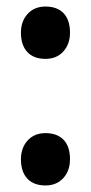

<svg xmlns="http://www.w3.org/2000/svg" viewBox="-20 -557 278 587"><path d="M44 -70Q44 -105 64.5 -127.5Q85 -150 119 -150Q155 -150 174.5 -129.5Q194 -109 194 -70Q194 -35 173.5 -12.5Q153 10 119 10Q83 10 63.5 -11Q44 -32 44 -70ZM44 -457Q44 -492 64.5 -514.5Q85 -537 119 -537Q155 -537 174.5 -516.5Q194 -496 194 -457Q194 -422 173.5 -399.5Q153 -377 119 -377Q83 -377 63.5 -398Q44 -419 44 -457Z"/></svg>

Font: Mach Medium
Style: Regular
Weight: 500
Version: Version 1.002